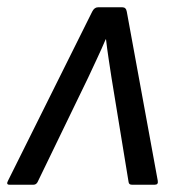

<svg xmlns="http://www.w3.org/2000/svg" viewBox="-42 -507 489 527"><path d="M-16 0Q-26 0 -20 -11L211 -475Q217 -487 227 -487H294Q304 -487 306 -475L391 -11Q393 0 383 0H320Q312 0 311 -7L264 -294Q260 -320 256 -346.5Q252 -373 249 -399H248Q237 -373 224.5 -346.5Q212 -320 200 -294L61 -7Q57 0 50 0Z"/></svg>

Font: Sofia Sans Semi Condensed
Style: Italic
Weight: 400
Italic angle: -9°
Designer: Botio Nikoltchev, Ani Petrova
Foundry: lettersoup
Version: Version 4.101